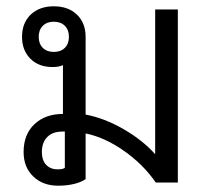

<svg xmlns="http://www.w3.org/2000/svg" viewBox="-20 -580 665 610"><path d="M545 -550V0H475Q435 -58 373.5 -101Q312 -144 252 -156V-11Q238 -1 215 4.5Q192 10 165 10Q116 10 85.5 -19.5Q55 -49 55 -97Q55 -153 89.5 -185.5Q124 -218 180 -218V-373Q167 -367 147 -367Q103 -367 76.5 -393.5Q50 -420 50 -463Q50 -507 77.5 -533.5Q105 -560 151 -560Q197 -560 224.5 -533.5Q252 -507 252 -463V-216Q311 -205 372 -170Q433 -135 473 -90V-550ZM199 -463Q199 -485 186 -498Q173 -511 151 -511Q129 -511 116 -498Q103 -485 103 -463Q103 -441 116 -428Q129 -415 151 -415Q173 -415 186 -428Q199 -441 199 -463ZM186 -162H178Q147 -162 130 -144.5Q113 -127 113 -97Q113 -71 126.5 -56.5Q140 -42 163 -42Q181 -42 186 -47Z"/></svg>

Font: Stavian Regular
Style: Regular
Weight: 400
Version: Version 1.000; ttfautohint (v1.6)